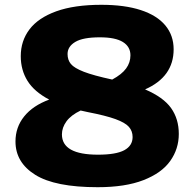

<svg xmlns="http://www.w3.org/2000/svg" viewBox="-20 -770 812 800"><path d="M725 -212Q725 -149.5 689.2 -99.2Q653.5 -49 577.8 -19.5Q502 10 387 10Q209.5 10 127 -41.5Q44.5 -93 44.5 -180.5Q44.5 -240 80.8 -285Q117 -330 185 -355Q122.5 -388 94.5 -433.2Q66.5 -478.5 66.5 -536Q66.5 -599.5 102.8 -647.5Q139 -695.5 214.2 -722.8Q289.5 -750 402.5 -750Q499 -750 566.5 -728Q634 -706 668.8 -664.2Q703.5 -622.5 703.5 -564.5Q703.5 -450 584.5 -397.5Q660.5 -365 692.8 -319.8Q725 -274.5 725 -212ZM261.5 -545Q261.5 -520 275.5 -503.2Q289.5 -486.5 329.2 -471Q369 -455.5 447.5 -438.5Q487.5 -460 505.5 -484.8Q523.5 -509.5 523.5 -539.5Q523.5 -575.5 492 -595Q460.5 -614.5 396 -614.5Q325.5 -614.5 293.5 -595.2Q261.5 -576 261.5 -545ZM532.5 -199Q532.5 -224 517 -241.5Q501.5 -259 461 -273.8Q420.5 -288.5 345.5 -303Q325.5 -307 316 -309.5Q276 -290.5 257 -264.5Q238 -238.5 238 -210Q238 -125.5 388 -125.5Q463.5 -125.5 498 -144.2Q532.5 -163 532.5 -199Z"/></svg>

Font: Encode Sans Expanded ExtraBold
Style: Regular
Weight: 800
Width: 7
Designer: Multiple Designers
Foundry: Impallari Type
Version: Version 2.000